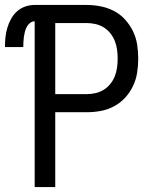

<svg xmlns="http://www.w3.org/2000/svg" viewBox="-30 -755 650 775"><path d="M110 0V-669Q100 -669 91.5 -662.5Q83 -656 78 -646.5Q73 -637 70.5 -627Q68 -617 66.5 -606.5Q65 -596 64.5 -585.5Q64 -575 64 -565H-10Q-10 -585 -8 -604.5Q-6 -624 -0.5 -642.5Q5 -661 14.5 -678.5Q24 -696 38.5 -709Q53 -722 71.5 -728.5Q90 -735 110 -735H319Q348 -735 376 -729.5Q404 -724 429.5 -711Q455 -698 474.5 -676.5Q494 -655 506.5 -629.5Q519 -604 523.5 -575.5Q528 -547 528 -518Q528 -490 523.5 -461.5Q519 -433 506.5 -407Q494 -381 474.5 -360Q455 -339 429.5 -325.5Q404 -312 376 -307Q348 -302 319 -302H193V0ZM193 -375H319Q337 -375 355 -379Q373 -383 388.5 -392.5Q404 -402 415.5 -416.5Q427 -431 433.5 -447.5Q440 -464 442.5 -482Q445 -500 445 -518Q445 -536 442.5 -554.5Q440 -573 433.5 -589.5Q427 -606 415.5 -620.5Q404 -635 388.5 -644.5Q373 -654 355 -658Q337 -662 319 -662H193Z"/></svg>

Font: Iosevka Fixed Extended
Style: Regular
Weight: 400
Width: 7
Monospace: yes
Designer: Belleve Invis
Foundry: Belleve Invis
Version: Version 24.1.1; ttfautohint (v1.8.4)